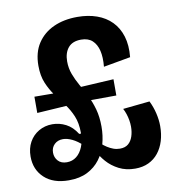

<svg xmlns="http://www.w3.org/2000/svg" viewBox="-78 -743 757 826"><g transform="rotate(-10 300.5 -330.0)"><path d="M157 13Q89 13 50.5 -23Q12 -59 12 -116Q12 -152 27 -179Q42 -206 68.5 -221.5Q95 -237 128 -237Q159 -237 187 -222.5Q215 -208 235 -176H246V-124Q224 -145 202 -155.5Q180 -166 162 -166Q139 -166 124.5 -152Q110 -138 110 -116Q110 -95 123.5 -80Q137 -65 162 -65Q186 -65 204 -79Q222 -93 232.5 -119Q243 -145 243 -179Q243 -222 230 -253Q217 -284 197.5 -309.5Q178 -335 159 -361Q140 -387 126.5 -419Q113 -451 113 -495Q113 -553 139 -592.5Q165 -632 210 -652.5Q255 -673 314 -673Q361 -673 399 -659.5Q437 -646 463 -619.5Q489 -593 501 -554Q513 -515 508 -463L390 -442Q394 -483 387 -512Q380 -541 362 -557.5Q344 -574 313 -574Q275 -574 256.5 -551.5Q238 -529 238 -492Q238 -462 248 -435.5Q258 -409 272.5 -383.5Q287 -358 301.5 -329.5Q316 -301 325.5 -267Q335 -233 335 -190Q335 -151 325 -114.5Q315 -78 293.5 -49.5Q272 -21 238.5 -4Q205 13 157 13ZM73 -296V-367L225 -366L228 -306ZM447 13Q407 13 376 -3Q345 -19 324 -43Q303 -67 293 -89L277 -94L298 -139Q308 -129 319 -119Q330 -109 342.5 -101Q355 -93 368.5 -88Q382 -83 397 -83Q420 -83 433.5 -94.5Q447 -106 453.5 -125.5Q460 -145 460 -168Q460 -182 457.5 -196.5Q455 -211 450.5 -224.5Q446 -238 440 -249L557 -261Q570 -235 577 -205.5Q584 -176 584 -149Q584 -114 575 -84.5Q566 -55 548.5 -33Q531 -11 505.5 1Q480 13 447 13ZM249 -310 246 -372 421 -382V-311Z"/></g></svg>

Font: Bricolage Grotesque 72pt SemiCondensed SemiBold
Style: Regular
Weight: 600
Width: 4
Designer: Mathieu Triay
Foundry: Atelier Triay
Version: Version 1.001;gftools[0.9.33.dev8+g029e19f]